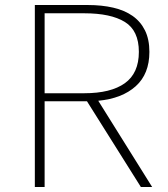

<svg xmlns="http://www.w3.org/2000/svg" viewBox="-20 -746 670 766"><path d="M316 -374Q422 -374 478 -414Q534 -454 534 -539Q534 -624 478 -658.5Q422 -693 316 -693H158V-374ZM542 0 327 -342H158V0H119V-726H330Q386 -726 431.5 -715.5Q477 -705 509 -682.5Q541 -660 558.5 -624.5Q576 -589 576 -539Q576 -451 521.5 -402Q467 -353 372 -344L587 0Z"/></svg>

Font: SpoqaHanSans
Style: Thin
Weight: 250
Designer: [Spoqa Han Sans] Dong-huui Kim \uAE40 \uB3D9 \uD718   [Noto Sans] Ryoko NISHIZUKA \u897F \u585A \u6DBC \u5B50  (kana & i
Foundry: Spoqa (http://bi.spoqa.com)
Version: Version 1.004;PS 1.004;hotconv 1.0.82;makeotf.lib2.5.63406